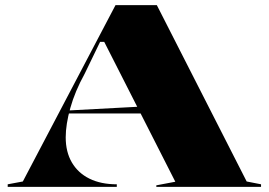

<svg xmlns="http://www.w3.org/2000/svg" viewBox="-20 -728 1047 748"><path d="M10 0V-10L69 -21L430 -708H591L941 -21L997 -10V0H589V-6L663 -20L386 -565H370L310 -441Q272 -372 254 -307.5Q236 -243 236 -193Q236 -136 260 -95Q284 -54 328.5 -32Q373 -10 435 -10V0ZM216 -286V-296L534 -313V-286Z"/></svg>

Font: Kalnia SemiExpanded SemiBold
Style: Regular
Weight: 600
Width: 6
Designer: Frida Medrano
Foundry: Frida Medrano
Version: Version 1.105